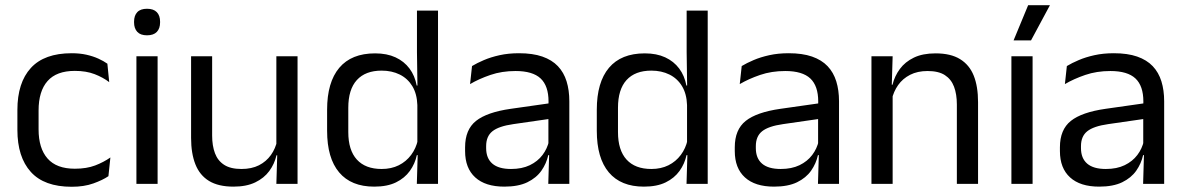

<svg xmlns="http://www.w3.org/2000/svg" viewBox="-20 -703 4528 734"><path d="M254 11Q149 11 97.8 -45.8Q46.5 -102.5 46.5 -206.5V-282.5Q46.5 -387 98 -443.2Q149.5 -499.5 254 -499.5Q285 -499.5 310.5 -493.8Q336 -488 356.2 -478.8Q376.5 -469.5 390.5 -459.5L397.5 -389Q374 -407 341.8 -419.5Q309.5 -432 266 -432Q196 -432 161.8 -393.2Q127.5 -354.5 127.5 -280.5V-208.5Q127.5 -136 161.8 -97Q196 -58 266 -58Q311 -58 343.8 -70.5Q376.5 -83 402 -101L394.5 -29.5Q372.5 -14.5 337 -1.8Q301.5 11 254 11Z M501.5 0V-488H582.5V0ZM542 -568Q517 -568 504.8 -581.2Q492.5 -594.5 492.5 -617.5V-620Q492.5 -643.5 504.8 -656.5Q517 -669.5 542 -669.5Q567 -669.5 579.5 -656.5Q592 -643.5 592 -620V-617.5Q592 -594 579.5 -581Q567 -568 542 -568Z M791 -488V-184.5Q791 -146 801.8 -117.2Q812.5 -88.5 837 -72.8Q861.5 -57 903 -57Q942 -57 970 -71.2Q998 -85.5 1015.8 -110.5Q1033.5 -135.5 1040 -167L1054.5 -109.5H1037Q1029.5 -76.5 1009.5 -49.2Q989.5 -22 955.8 -5.8Q922 10.5 872.5 10.5Q815 10.5 779.2 -11.2Q743.5 -33 727 -74.8Q710.5 -116.5 710.5 -175.5V-488ZM1117.5 -488V0H1036.5L1040 -117L1036.5 -122V-488Z M1410.5 10.5Q1322.5 10.5 1276.5 -44Q1230.5 -98.5 1230.5 -203V-283.5Q1230.5 -388.5 1277 -443.8Q1323.5 -499 1414 -499Q1459 -499 1492 -483.8Q1525 -468.5 1545.5 -441Q1566 -413.5 1573 -376H1599.5L1575.5 -301.5Q1574 -344.5 1556.2 -373.8Q1538.5 -403 1508.2 -418Q1478 -433 1439 -433Q1377 -433 1344.2 -397Q1311.5 -361 1311.5 -291V-198Q1311.5 -129 1344.2 -93Q1377 -57 1439 -57Q1476 -57 1504.5 -71.2Q1533 -85.5 1551.8 -110.8Q1570.5 -136 1577.5 -168L1597.5 -110H1573.5Q1566.5 -77 1546.8 -49.5Q1527 -22 1493.8 -5.8Q1460.5 10.5 1410.5 10.5ZM1573.5 0 1577 -118 1575.5 -144V-348L1576 -365L1574 -503.5V-662.5H1654.5V0Z M2076 0 2079.5 -118.5 2076.5 -131V-286.5L2077 -315Q2077 -374.5 2046.8 -403Q2016.5 -431.5 1951 -431.5Q1898.5 -431.5 1854.8 -416.5Q1811 -401.5 1777 -381.5L1784.5 -450.5Q1803.5 -462 1829.8 -473.2Q1856 -484.5 1889.8 -492Q1923.5 -499.5 1964 -499.5Q2016.5 -499.5 2053.2 -486.8Q2090 -474 2112.8 -450Q2135.5 -426 2146 -392Q2156.5 -358 2156.5 -316V0ZM1908 10.5Q1835.5 10.5 1796.8 -24.8Q1758 -60 1758 -125.5V-140Q1758 -207.5 1799.8 -240.8Q1841.5 -274 1932.5 -287L2087 -309L2091.5 -250L1942.5 -228.5Q1886.5 -220.5 1862.5 -201.2Q1838.5 -182 1838.5 -144.5V-136.5Q1838.5 -98 1862.2 -77.5Q1886 -57 1933.5 -57Q1975.5 -57 2005.5 -71.5Q2035.5 -86 2054 -110.5Q2072.5 -135 2079 -165L2091.5 -110H2076Q2069 -78 2049.8 -50.5Q2030.5 -23 1996 -6.2Q1961.5 10.5 1908 10.5Z M2441.5 10.5Q2353.5 10.5 2307.5 -44Q2261.5 -98.5 2261.5 -203V-283.5Q2261.5 -388.5 2308 -443.8Q2354.5 -499 2445 -499Q2490 -499 2523 -483.8Q2556 -468.5 2576.5 -441Q2597 -413.5 2604 -376H2630.5L2606.5 -301.5Q2605 -344.5 2587.2 -373.8Q2569.5 -403 2539.2 -418Q2509 -433 2470 -433Q2408 -433 2375.2 -397Q2342.5 -361 2342.5 -291V-198Q2342.5 -129 2375.2 -93Q2408 -57 2470 -57Q2507 -57 2535.5 -71.2Q2564 -85.5 2582.8 -110.8Q2601.5 -136 2608.5 -168L2628.5 -110H2604.5Q2597.5 -77 2577.8 -49.5Q2558 -22 2524.8 -5.8Q2491.5 10.5 2441.5 10.5ZM2604.5 0 2608 -118 2606.5 -144V-348L2607 -365L2605 -503.5V-662.5H2685.5V0Z M3107 0 3110.5 -118.5 3107.5 -131V-286.5L3108 -315Q3108 -374.5 3077.8 -403Q3047.5 -431.5 2982 -431.5Q2929.5 -431.5 2885.8 -416.5Q2842 -401.5 2808 -381.5L2815.5 -450.5Q2834.5 -462 2860.8 -473.2Q2887 -484.5 2920.8 -492Q2954.5 -499.5 2995 -499.5Q3047.5 -499.5 3084.2 -486.8Q3121 -474 3143.8 -450Q3166.5 -426 3177 -392Q3187.5 -358 3187.5 -316V0ZM2939 10.5Q2866.5 10.5 2827.8 -24.8Q2789 -60 2789 -125.5V-140Q2789 -207.5 2830.8 -240.8Q2872.5 -274 2963.5 -287L3118 -309L3122.5 -250L2973.5 -228.5Q2917.5 -220.5 2893.5 -201.2Q2869.5 -182 2869.5 -144.5V-136.5Q2869.5 -98 2893.2 -77.5Q2917 -57 2964.5 -57Q3006.5 -57 3036.5 -71.5Q3066.5 -86 3085 -110.5Q3103.5 -135 3110 -165L3122.5 -110H3107Q3100 -78 3080.8 -50.5Q3061.5 -23 3027 -6.2Q2992.5 10.5 2939 10.5Z M3638 0V-303.5Q3638 -343 3627.2 -371.5Q3616.5 -400 3592.2 -415.8Q3568 -431.5 3526 -431.5Q3487.5 -431.5 3459.2 -417Q3431 -402.5 3413.5 -377.8Q3396 -353 3389 -321.5L3374.5 -379H3392Q3400 -412 3420 -439.2Q3440 -466.5 3473.8 -482.8Q3507.5 -499 3556.5 -499Q3614.5 -499 3650.2 -477Q3686 -455 3702.5 -413.8Q3719 -372.5 3719 -312.5V0ZM3311.5 0V-488H3392.5L3389 -371L3392.5 -366.5V0Z M3846.5 0V-488H3927.5V0ZM3910.5 -683H3993.5V-682.5L3921.5 -548.5H3855V-549Z M4350 0 4353.5 -118.5 4350.5 -131V-286.5L4351 -315Q4351 -374.5 4320.8 -403Q4290.5 -431.5 4225 -431.5Q4172.5 -431.5 4128.8 -416.5Q4085 -401.5 4051 -381.5L4058.5 -450.5Q4077.5 -462 4103.8 -473.2Q4130 -484.5 4163.8 -492Q4197.5 -499.5 4238 -499.5Q4290.5 -499.5 4327.2 -486.8Q4364 -474 4386.8 -450Q4409.5 -426 4420 -392Q4430.5 -358 4430.5 -316V0ZM4182 10.5Q4109.5 10.5 4070.8 -24.8Q4032 -60 4032 -125.5V-140Q4032 -207.5 4073.8 -240.8Q4115.5 -274 4206.5 -287L4361 -309L4365.5 -250L4216.5 -228.5Q4160.5 -220.5 4136.5 -201.2Q4112.5 -182 4112.5 -144.5V-136.5Q4112.5 -98 4136.2 -77.5Q4160 -57 4207.5 -57Q4249.5 -57 4279.5 -71.5Q4309.5 -86 4328 -110.5Q4346.5 -135 4353 -165L4365.5 -110H4350Q4343 -78 4323.8 -50.5Q4304.5 -23 4270 -6.2Q4235.5 10.5 4182 10.5Z"/></svg>

Font: Anek Bangla Medium
Style: Regular
Weight: 400
Version: Version 1.003